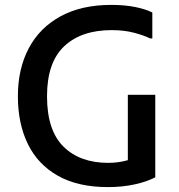

<svg xmlns="http://www.w3.org/2000/svg" viewBox="-20 -752 731 784"><path d="M53 -359Q53 -471 97.5 -555Q142 -639 227.5 -685.5Q313 -732 434 -732Q489 -732 531.5 -723.5Q574 -715 602 -701V-595H593Q567 -608 526.5 -618.5Q486 -629 436 -629Q312 -629 242 -563Q172 -497 172 -359Q172 -220 239 -153.5Q306 -87 422 -87Q464 -87 502 -98V-365H614V-28Q580 -10 529.5 1Q479 12 421 12Q298 12 216 -34.5Q134 -81 93.5 -164.5Q53 -248 53 -359Z"/></svg>

Font: Kufam Medium
Style: Regular
Weight: 500
Designer: Wael Morcos, Artur Schmal
Foundry: Original Type
Version: Version 1.300; ttfautohint (v1.8.3)